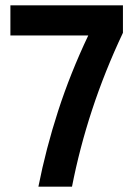

<svg xmlns="http://www.w3.org/2000/svg" viewBox="-20 -700 504 720"><path d="M441 -577Q373 -433 325.5 -288.5Q278 -144 250 0H124Q152 -142 198 -284Q244 -426 311 -567H19V-680H441Z"/></svg>

Font: Inria Sans
Style: Bold
Weight: 700
Designer: Black Foundry Team
Foundry: Black Foundry
Version: Version 1.2; ttfautohint (v1.8.3)